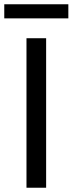

<svg xmlns="http://www.w3.org/2000/svg" viewBox="-50 -879 340 899"><path d="M74 -700H166V0H74ZM-30 -859H270V-793H-30Z"/></svg>

Font: Cabin Condensed
Style: Regular
Weight: 400
Width: 3
Designer: Pablo Impallari
Foundry: Pablo Impallari. http://www.impallari.com Igino Marini. http://www.ikern.com
Version: Version 2.200